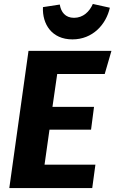

<svg xmlns="http://www.w3.org/2000/svg" viewBox="-20 -950 583 970"><path d="M346 -751C448 -751 516 -826 535 -911L449 -930C432 -891 400 -860 354 -860C310 -860 288 -889 282 -927L197 -914C193 -829 241 -751 346 -751ZM543 -693H124L27 0H446L462 -118H205L230 -295H440L455 -410H245L269 -576H509Z"/></svg>

Font: Fira Sans
Style: Bold Italic
Weight: 700
Italic angle: -8°
Designer: bBox Type GmbH & Carrois Corporate GbR & Edenspiekermann AG
Foundry: bBox Type GmbH & Carrois Corporate GbR & Edenspiekermann AG
Version: Version 4.301;PS 004.301;hotconv 1.0.88;makeotf.lib2.5.64775